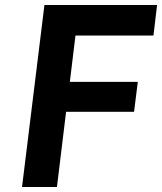

<svg xmlns="http://www.w3.org/2000/svg" viewBox="-20 -747 648 767"><path d="M68 0 157.5 -727H607.5L593 -605H281.5L259 -420H530.5L515.5 -300.5H244L207.5 0Z"/></svg>

Font: Spline Sans Mono SemiBold
Style: Italic
Weight: 600
Italic angle: -4°
Monospace: yes
Version: Version 1.004